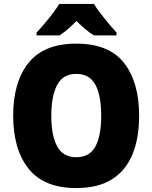

<svg xmlns="http://www.w3.org/2000/svg" viewBox="-20 -947 776 977"><path d="M688 -358Q688 -244 654 -161.5Q620 -79 549.5 -34.5Q479 10 368 10Q204 10 125.5 -88.5Q47 -187 47 -359Q47 -530 125.5 -627.5Q204 -725 368 -725Q534 -725 611 -627Q688 -529 688 -358ZM241 -358Q241 -257 271 -202Q301 -147 368 -147Q436 -147 465.5 -201.5Q495 -256 495 -358Q495 -460 465.5 -515.5Q436 -571 368 -571Q301 -571 271 -515Q241 -459 241 -358ZM458 -927Q479 -893 512.5 -852Q546 -811 573 -781V-767H457Q435 -781 414 -799Q393 -817 369 -840Q345 -816 325 -798.5Q305 -781 283 -767H166V-781Q183 -799 205 -825Q227 -851 248 -878.5Q269 -906 282 -927Z"/></svg>

Font: Noto Sans Bengali SemiCondensed Black
Style: Regular
Weight: 900
Width: 4
Designer: Joana Ranito - Universal Thirst; Jelle Bosma - Monotype Design Team
Foundry: Universal Thirst ehf.
Version: Version 3.000; ttfautohint (v1.8.4.7-5d5b)